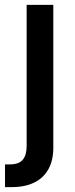

<svg xmlns="http://www.w3.org/2000/svg" viewBox="-40 -560 306 784"><path d="M68.8 -540H177.7V40Q178.2 93.3 158.2 129.9Q138.2 166.5 100.1 185.3Q62 204.1 6.8 204.1H-19.5V111.3H0Q36.6 111.3 52.7 92.5Q68.8 73.7 68.8 36.6Z"/></svg>

Font: V-Inter
Style: Medium-500
Weight: 500
Designer: Rasmus Andersson
Foundry: rsms
Version: Version 4.000;git-4146feb